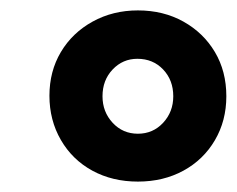

<svg xmlns="http://www.w3.org/2000/svg" viewBox="-20 -733 455 369"><path d="M245 -384Q196 -384 157.5 -405Q119 -426 97 -464Q75 -502 75 -549Q75 -596 97 -633Q119 -670 158 -691.5Q197 -713 245 -713Q294 -713 332.5 -691.5Q371 -670 393 -633Q415 -596 415 -548Q415 -501 393 -463.5Q371 -426 332.5 -405Q294 -384 245 -384ZM245 -476Q274 -476 293.5 -497Q313 -518 313 -548Q313 -579 293.5 -599.5Q274 -620 244 -620Q216 -620 196.5 -599.5Q177 -579 177 -548Q177 -518 196.5 -497Q216 -476 245 -476Z"/></svg>

Font: Nunito Sans 9pt Black
Style: Italic
Weight: 900
Italic angle: -9°
Version: Version 3.101;gftools[0.9.27]